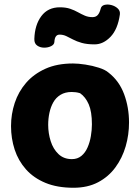

<svg xmlns="http://www.w3.org/2000/svg" viewBox="-20 -839 628 865"><path d="M308.9 -553Q332.7 -553 364.6 -548.1Q396.6 -543.2 425.5 -533.9Q454.4 -524.7 469.2 -511.7Q516.8 -474.7 539.1 -414.9Q561.3 -355.1 561.3 -287Q561.3 -232 546.2 -179.7Q531 -127.4 500.1 -85.2Q469.2 -42.9 422.1 -18Q374.9 6.9 310.9 6.9Q238.1 6.9 184.9 -15.1Q131.7 -37.1 97.1 -75.9Q62.6 -114.7 46.1 -164.9Q29.7 -215.2 29.7 -271Q29.7 -324.6 46.3 -375.1Q63 -425.7 97.4 -465.6Q131.8 -505.4 184.4 -529.2Q237.1 -553 308.9 -553ZM197.1 -276.4Q197.1 -238.9 208.3 -203.3Q219.4 -167.8 243.4 -144.9Q267.3 -122.1 304 -122.1Q329 -122.1 346.6 -136.5Q364.1 -150.9 374.4 -174.6Q384.8 -198.2 389.4 -225.8Q394.1 -253.4 394.1 -278.9Q394.1 -336 379.7 -369.2Q365.2 -402.3 340.8 -419.1Q330.1 -422.3 321.5 -423.4Q312.9 -424.6 303 -424.6Q273.7 -424.6 252.9 -412Q232.1 -399.4 220.2 -378.2Q208.3 -357 202.7 -330.8Q197.1 -304.7 197.1 -276.4ZM406.3 -639.1Q371.8 -639.1 348.5 -645.7Q325.2 -652.3 308.8 -661.1Q292.4 -669.8 278.4 -676.4Q264.4 -683 248.4 -683Q226.7 -683 225 -650.1Q224.4 -638.1 210.3 -631.1Q196.2 -624.1 178.6 -624.3Q161 -624.4 147.6 -633.7Q134.1 -642.9 134.7 -663.6Q136.6 -726.6 166.2 -766.3Q195.8 -806.1 249.7 -806.1Q276.7 -806.1 296.2 -799.4Q315.7 -792.7 331.2 -783.9Q346.7 -775.2 362.2 -768.5Q377.7 -761.8 396.7 -761.8Q411.7 -761.8 420.2 -771.2Q428.7 -780.7 433.3 -798.9Q436.3 -813.2 450.7 -816.9Q465.1 -820.6 481.9 -816.2Q498.7 -811.8 510.4 -800.9Q522.1 -790.1 520.1 -774.2Q510.8 -707.6 478.1 -673.3Q445.3 -639.1 406.3 -639.1Z"/></svg>

Font: Playpen Sans Hebrew
Style: Regular
Weight: 400
Designer: Tom Grace, Laura Meseguer, Veronika Burian, José Scaglione
Foundry: TypeTogether
Version: Version 2.000